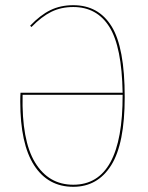

<svg xmlns="http://www.w3.org/2000/svg" viewBox="-20 -710 568 739"><path d="M460 -336Q460 -157 408 -74Q356 9 262 9Q165 9 111.5 -73.5Q58 -156 58 -319Q58 -340 59 -353H452Q449 -530 401 -606.5Q353 -683 262 -683Q215 -683 177.5 -664.5Q140 -646 101 -606L96 -611Q135 -652 174 -671Q213 -690 262 -690Q359 -690 409.5 -608.5Q460 -527 460 -336ZM452 -345H67Q63 -170 115 -84.5Q167 1 262 1Q453 1 452 -345Z"/></svg>

Font: Fira Sans Compressed Eight
Style: Regular
Weight: 100
Width: 1
Designer: bBox Type GmbH & Carrois Corporate GbR & Edenspiekermann AG
Foundry: bBox Type GmbH & Carrois Corporate GbR & Edenspiekermann AG
Version: Version 4.301